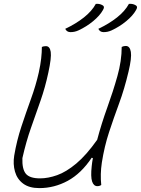

<svg xmlns="http://www.w3.org/2000/svg" viewBox="-20 -946 724 986"><path d="M472 -926Q490 -928 505 -920Q520 -913 509 -895Q493 -866 458.5 -837.5Q424 -809 383 -790Q372 -785 362 -783Q352 -781 342 -781Q323 -781 315 -798Q370 -824 411 -856.5Q452 -889 472 -926ZM642 -926Q660 -928 675 -920Q690 -913 679 -895Q663 -866 628.5 -837.5Q594 -809 553 -790Q542 -785 532 -783Q522 -781 512 -781Q493 -781 485 -798Q540 -824 581 -856.5Q622 -889 642 -926ZM182 20Q130 20 99 -3Q68 -26 57 -64.5Q46 -103 53 -147Q66 -224 90 -296.5Q114 -369 139 -438Q164 -507 179 -573Q188 -614 191.5 -646Q195 -678 195 -705Q204 -709 216 -709Q236 -709 240.5 -679.5Q245 -650 228 -572Q212 -497 188 -428.5Q164 -360 139 -289Q114 -218 95 -134Q93 -78 112.5 -54Q132 -30 186 -30Q227 -30 273.5 -46.5Q320 -63 371.5 -106Q423 -149 479 -228Q501 -311 531 -394Q561 -477 583 -555.5Q605 -634 605 -705Q615 -710 626 -710Q647 -710 652 -679.5Q657 -649 640 -578Q619 -489 591.5 -414.5Q564 -340 540 -267Q516 -194 503 -111Q494 -51 500 4Q491 10 480 10Q461 10 453 -14Q445 -38 451 -93Q453 -113 457 -134L451 -136Q397 -55 328 -17.5Q259 20 182 20Z"/></svg>

Font: Recursive Sn Csl St Lt
Style: Italic
Weight: 300
Italic angle: -15°
Version: Version 1.079;hotconv 1.0.112;makeotfexe 2.5.65598; ttfautoh